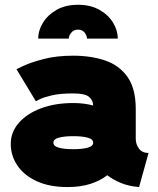

<svg xmlns="http://www.w3.org/2000/svg" viewBox="-20 -757 650 792"><path d="M258.8 14.6Q184.1 14.6 131.6 -9.5Q79.1 -33.7 51.8 -74.2Q24.4 -114.7 24.4 -163.6Q24.4 -212.4 57.9 -250.5Q91.3 -288.6 149.4 -310.3Q207.5 -332 282.2 -332Q327.1 -332 364.3 -321.8Q363.8 -343.8 346.9 -357.7Q330.1 -371.6 282.2 -371.6Q227.1 -371.6 193.1 -363.5Q159.2 -355.5 143.6 -347.4Q127.9 -339.4 127.9 -339.4L47.9 -471.7Q47.9 -471.7 77.4 -485.6Q106.9 -499.5 159.7 -513.4Q212.4 -527.3 282.2 -527.3Q354.5 -527.3 412.8 -507.8Q471.2 -488.3 505.6 -440.2Q540 -392.1 540 -306.6V-184.1Q540 -162.1 553.2 -144Q566.4 -126 592.8 -126L553.7 14.6Q511.2 11.2 478.5 -2.4Q445.8 -16.1 422.4 -34.2Q394 -11.7 353 1.5Q312 14.6 258.8 14.6ZM364.3 -168.5Q364.3 -183.1 341.6 -189.2Q318.8 -195.3 282.2 -195.3Q245.6 -195.3 222.9 -189.2Q200.2 -183.1 200.2 -168.5Q200.2 -153.8 222.9 -147.7Q245.6 -141.6 282.2 -141.6Q318.8 -141.6 341.6 -147.7Q364.3 -153.8 364.3 -168.5ZM301.8 -737.3Q353 -737.3 389.9 -716.6Q426.8 -695.8 446.3 -663.8Q465.8 -631.8 465.8 -597.7H338.9Q338.9 -608.9 329.6 -621.8Q320.3 -634.8 301.8 -634.8Q283.7 -634.8 273.7 -621.8Q263.7 -608.9 263.7 -597.7H137.7Q137.7 -631.8 157.5 -663.8Q177.2 -695.8 213.9 -716.6Q250.5 -737.3 301.8 -737.3Z"/></svg>

Font: Giphurs Black
Style: Regular
Weight: 900
Version: Version 0.920; ttfautohint (v1.8.4.7-5d5b)